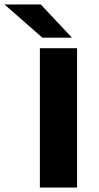

<svg xmlns="http://www.w3.org/2000/svg" viewBox="-92 -837 443 857"><path d="M86 -622H252V0H86ZM90 -817 229 -669H97L-72 -817Z"/></svg>

Font: Sarpanch
Style: Bold
Weight: 700
Designer: Manushi Parikh (Devanagari and Latin), Jyotish Sonowal (Devanagari)
Foundry: Indian Type Foundry
Version: Version 2.004;PS 1.0;hotconv 1.0.78;makeotf.lib2.5.61930; tt